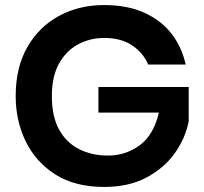

<svg xmlns="http://www.w3.org/2000/svg" viewBox="-20 -733 808 759"><path d="M392 6Q276 6 198.5 -43.5Q121 -93 81.5 -174.5Q42 -256 42 -353Q42 -467 88.5 -547.5Q135 -628 214 -670.5Q293 -713 391 -713Q485 -713 552 -682Q619 -651 659 -598.5Q699 -546 714 -478H566Q546 -524 502.5 -553.5Q459 -583 392 -583Q336 -583 288.5 -557.5Q241 -532 213 -481Q185 -430 185 -353Q185 -272 214 -220Q243 -168 293.5 -143Q344 -118 407 -118Q477 -118 532.5 -159Q588 -200 608 -288H369V-389H726V-253Q712 -184 669.5 -125.5Q627 -67 557.5 -30.5Q488 6 392 6Z"/></svg>

Font: Ulagadi Sans SemiBold
Style: Regular
Weight: 600
Designer: Ninad Kale (Devanagari), Jonny Pinhorn (Latin)
Foundry: Indian Type Foundry
Version: Version 3.01;March 29, 2020;FontCreator 12.0.0.2522 64-bit; 